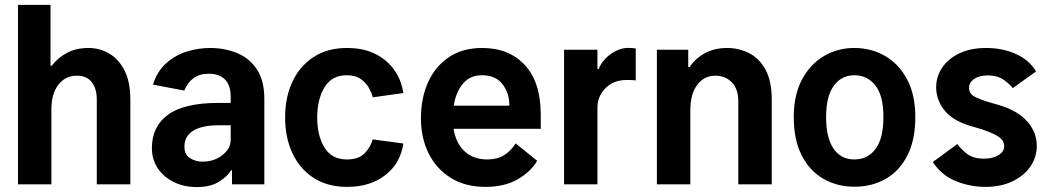

<svg xmlns="http://www.w3.org/2000/svg" viewBox="-20 -747 4266 778"><path d="M188.2 -303.6V0H52.9V-727.3H184.7V-480.8H190.3Q212.7 -511.7 250.2 -532.1Q287.6 -552.6 338.4 -552.6Q384.2 -552.6 422.9 -529.8Q461.6 -507.1 484.9 -460.8Q508.2 -414.4 508.2 -343V0H372.2V-343.8Q372.2 -388.1 351.7 -414.2Q331.3 -440.3 291.2 -440.3Q245 -440.3 216.6 -403.8Q188.2 -367.2 188.2 -303.6Z M920.1 0V-56.5H915.8Q903.1 -33.4 868.3 -11.2Q833.5 11 777 11Q726.2 11 685 -8.9Q643.8 -28.8 619.7 -64.5Q595.5 -100.1 595.5 -147Q595.5 -234.7 661 -282.3Q726.6 -329.9 863.3 -329.9H914.8V-352.6Q914.8 -402.3 891.3 -425.2Q867.9 -448.2 826 -448.2Q788.4 -448.2 764.2 -430.4Q740.1 -412.6 726.9 -380L599.8 -404.1Q616.8 -458.1 653.4 -490.8Q690 -523.4 736.7 -538Q783.4 -552.6 831 -552.6Q890.6 -552.6 940.7 -532Q990.8 -511.4 1021 -465.9Q1051.1 -420.5 1051.1 -346.2V0ZM914.8 -239.3H864Q799.4 -239.3 763.3 -217.5Q727.3 -195.7 727.3 -152.7Q727.3 -120 750 -106Q772.7 -92 800.1 -92Q847.3 -92 881 -118.3Q914.8 -144.5 914.8 -181.1Z M1614.3 -370 1490.8 -352.6Q1486.9 -368.3 1475.7 -389.4Q1464.5 -410.5 1442.6 -426.3Q1420.8 -442.1 1384.6 -442.1Q1324.2 -442.1 1294.7 -392.9Q1265.3 -343.8 1265.3 -271.7Q1265.3 -196.7 1295.1 -148.8Q1324.9 -100.9 1384.9 -100.9Q1433.6 -100.9 1457.9 -126.4Q1482.2 -152 1490.1 -182.2L1614.3 -165.5Q1603 -85.6 1541.5 -37.6Q1480.1 10.3 1386.7 10.3Q1307.5 10.3 1251.2 -25.9Q1195 -62.1 1165.1 -125.7Q1135.3 -189.3 1135.3 -271.7Q1135.3 -353 1165.1 -416.4Q1195 -479.8 1251.1 -516.2Q1307.2 -552.6 1386 -552.6Q1453.1 -552.6 1501.4 -528.2Q1549.7 -503.9 1578.3 -462.5Q1606.9 -421.2 1614.3 -370Z M1947.4 10.3Q1865.4 10.3 1806.8 -26.1Q1748.2 -62.5 1717 -125.2Q1685.7 -187.9 1685.7 -267Q1685.7 -349.8 1714.8 -414.2Q1744 -478.7 1799.4 -515.6Q1854.8 -552.6 1933.6 -552.6Q2043 -552.6 2107.1 -483Q2171.2 -413.4 2171.2 -282V-225.1H1817.8Q1827.4 -165.8 1863.3 -133.3Q1899.1 -100.9 1954.2 -100.9Q1994.3 -100.9 2021.3 -117.2Q2048.3 -133.5 2069.6 -165.8L2156.6 -95.5Q2132.5 -52.9 2079.2 -21.3Q2025.9 10.3 1947.4 10.3ZM1933.2 -442.1Q1884.6 -442.1 1856 -408.2Q1827.4 -374.3 1818.5 -318.9H2044Q2044 -370 2016 -406.1Q1987.9 -442.1 1933.2 -442.1Z M2556.1 -550.1V-421.2Q2549.7 -422.2 2539.6 -422.6Q2529.5 -422.9 2519.5 -422.9Q2465.9 -422.9 2433.8 -390.1Q2401.6 -357.2 2400.9 -314.3V0H2265.6V-545.5H2400.9V-467.3H2405.9Q2413.7 -488.6 2432 -508.2Q2450.3 -527.7 2474.8 -540.3Q2499.3 -552.9 2525.2 -552.9Q2532.3 -552.9 2541.2 -552.4Q2550.1 -551.8 2556.1 -550.1Z M2777.3 -301.1V0H2641.7V-545.5H2768.8V-475.1H2774.5Q2796.5 -509.2 2835.4 -530.9Q2874.3 -552.6 2926.5 -552.6Q2974.4 -552.6 3015.6 -531.6Q3056.8 -510.7 3082 -464.5Q3107.2 -418.3 3107.2 -343V0H2971.6V-337.4Q2971.6 -386.7 2945.3 -413.5Q2919 -440.3 2879.3 -440.3Q2832.7 -440.3 2805 -402.9Q2777.3 -365.4 2777.3 -301.1Z M3442.5 9.6Q3372.2 9.6 3316.4 -22.5Q3260.7 -54.7 3228.5 -117.5Q3196.4 -180.4 3196.4 -272.7Q3196.4 -361.2 3229.2 -423.7Q3262.1 -486.2 3317.8 -519.4Q3373.6 -552.6 3441.8 -552.6Q3510.3 -552.6 3566.4 -520.2Q3622.5 -487.9 3655.7 -425.4Q3688.9 -362.9 3688.9 -272.7Q3688.9 -179.3 3656.6 -116.5Q3624.3 -53.6 3568.5 -22Q3512.8 9.6 3442.5 9.6ZM3441.8 -100.9Q3495.7 -100.9 3527.7 -143.5Q3559.7 -186.1 3559.7 -272.7Q3559.7 -359.4 3527.2 -400.7Q3494.7 -442.1 3441.8 -442.1Q3389.6 -442.1 3358.5 -399.3Q3327.4 -356.5 3327.4 -272.7Q3327.4 -188.9 3357.4 -144.9Q3387.4 -100.9 3441.8 -100.9Z M3773.4 -393.1Q3773.4 -436.8 3797.8 -473Q3822.1 -509.2 3867.5 -530.9Q3913 -552.6 3975.9 -552.6Q4042.3 -552.6 4096.2 -528.4Q4150.2 -504.3 4178.3 -457.7L4083.8 -389.9Q4073.5 -404.1 4048.3 -422.8Q4023.1 -441.4 3981.5 -441.4Q3947.8 -441.4 3927.2 -427Q3906.6 -412.6 3906.6 -391.7Q3906.6 -368.3 3927 -356.7Q3947.4 -345.2 3984.7 -333.8L4031.2 -320.3Q4106.5 -296.9 4143.8 -253.4Q4181.1 -209.9 4181.1 -156.2Q4181.1 -110.4 4155.4 -72.6Q4129.6 -34.8 4082.7 -12.3Q4035.9 10.3 3971.9 10.3Q3910.9 10.3 3852.6 -13.3Q3794.4 -36.9 3759.9 -90.6L3859.4 -163.4Q3870.4 -146.7 3896.3 -125.4Q3922.2 -104 3967.3 -104Q4001.8 -104 4025.4 -118.1Q4049 -132.1 4049 -154.5Q4049 -178.3 4025.4 -193.5Q4001.8 -208.8 3958.8 -223L3906.6 -238.3Q3835.9 -261.4 3804.7 -302.7Q3773.4 -344.1 3773.4 -393.1Z"/></svg>

Font: Interface
Style: Bold
Weight: 700
Designer: Rasmus Andersson
Foundry: rsms
Version: Version 1.8